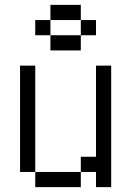

<svg xmlns="http://www.w3.org/2000/svg" viewBox="-20 -770 540 790"><path d="M312.5 -687.5H187.5V-750H312.5ZM62.5 -500H125V-62.5H62.5ZM125 -62.5H312.5V0H125ZM125 -687.5H187.5V-625H125ZM187.5 -625H312.5V-562.5H187.5ZM312.5 -125H375V-500H437.5V0H375V-62.5H312.5ZM312.5 -687.5H375V-625H312.5Z"/></svg>

Font: ChillBitmapSE 16px
Style: Regular
Weight: 400
Designer: Designed by Warren2060
Foundry: ChillType
Version: Version 1.000